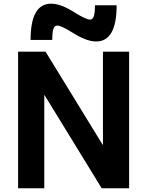

<svg xmlns="http://www.w3.org/2000/svg" viewBox="-20 -1006 787 1026"><path d="M76.7 0V-730H223.3L528.1 -233.2H530.1V-730H670V0H523.4L218.6 -496.8H216.6V0ZM493.7 -784.3Q466.7 -784.3 434.7 -796.8Q402.7 -809.3 361.7 -835Q336.7 -851 316.5 -860.2Q296.3 -869.4 285.3 -869.4Q271.7 -869.4 265.5 -851.9Q259.3 -834.3 259.3 -792.7H143.4Q143.4 -986.3 253 -986.3Q280.3 -986.3 312.5 -974Q344.7 -961.6 385 -935.6Q411 -919.6 430.7 -910.5Q450.3 -901.3 461.3 -901.3Q475.3 -901.3 481.3 -919.1Q487.4 -937 487.4 -978H603.3Q603.3 -784.3 493.7 -784.3Z"/></svg>

Font: M PLUS 1 Thin
Style: Regular
Weight: 100
Designer: Coji Morishita
Foundry: UNDERFOREST DESIGN
Version: Version 1.001